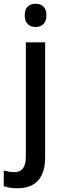

<svg xmlns="http://www.w3.org/2000/svg" viewBox="-63 -765 336 1025"><path d="M69 -683C69 -641 93 -621 127 -621C161 -621 185 -641 185 -683C185 -726 161 -745 127 -745C93 -745 69 -726 69 -683ZM30 240C132 240 178 179 178 74V-539H75V71C75 133 51 154 13 154C-8 154 -25 150 -43 145V229C-24 236 1 240 30 240Z"/></svg>

Font: Noto Sans SemiCondensed Medium
Style: Regular
Weight: 500
Width: 4
Designer: Monotype Design Team
Foundry: Monotype Imaging Inc.
Version: Version 2.013